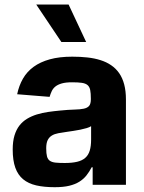

<svg xmlns="http://www.w3.org/2000/svg" viewBox="-20 -797 620 828"><path d="M34.8 -152.3Q34.8 -187.1 42.4 -212.5Q50.1 -237.9 63.9 -255.7Q77.8 -273.4 96.8 -284.8Q115.8 -296.2 138.5 -303.3Q161.2 -310.4 187 -314.1Q212.7 -317.8 239.7 -320.3Q275.2 -323.9 300.2 -324.4Q325.3 -324.9 341.3 -328.3Q357.2 -331.7 364.5 -340.6Q371.8 -349.4 371.8 -369.3V-371.4Q371.8 -394.9 369 -408.9Q366.1 -422.9 357.4 -430.2Q348.7 -437.5 332.7 -439.8Q316.8 -442.1 290.8 -442.1Q263.8 -442.1 246.8 -437.3Q229.8 -432.5 219.3 -424.2Q208.8 -415.8 203.3 -404.3Q197.8 -392.8 193.9 -379.3L54 -390.6Q61.8 -427.9 79 -457.9Q96.2 -487.9 125 -508.9Q153.8 -529.8 194.8 -541.2Q235.8 -552.6 291.5 -552.6Q326.3 -552.6 357.1 -549.2Q387.8 -545.8 413.5 -537.6Q439.3 -529.5 459.5 -515.6Q479.8 -501.8 494 -481.4Q508.2 -460.9 515.6 -432.9Q523.1 -404.8 523.1 -367.9V0H379.6V-75.6H375.4Q365.4 -56.5 353 -40.7Q340.6 -24.9 322.4 -13.5Q304.3 -2.1 278.6 4.1Q252.8 10.3 215.9 10.3Q170.1 10.3 136.2 2.5Q102.3 -5.3 79.7 -24Q57.2 -42.6 46 -73.9Q34.8 -105.1 34.8 -152.3ZM179.3 -157.3Q179.3 -134.9 182.7 -122.3Q186.1 -109.7 195.1 -103.5Q204.2 -97.3 219.6 -95.7Q235.1 -94.1 259.2 -94.1Q290.8 -94.1 312.5 -99.3Q334.2 -104.4 347.7 -116.3Q361.2 -128.2 367 -147.5Q372.9 -166.9 372.9 -195V-252.8Q366.1 -248.2 353.5 -244.5Q340.9 -240.8 326 -237.7Q311.1 -234.7 295.6 -232.4Q280.2 -230.1 267.8 -228.3Q247.9 -225.5 231.5 -222.5Q215.2 -219.5 203.7 -212.5Q192.1 -205.6 185.7 -192.8Q179.3 -180 179.3 -157.3ZM136.4 -777.3H275.9L351.6 -615.8H244.7Z"/></svg>

Font: Cannonade
Style: Bold
Weight: 700
Designer: Rasmus Andersson
Foundry: rsms
Version: Version 3.012;git-f93a4a705